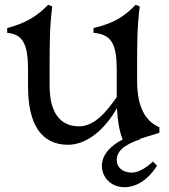

<svg xmlns="http://www.w3.org/2000/svg" viewBox="-20 -589 705 801"><path d="M264 15C338 15 414 -43 468 -138C470 -91 478 -38 492 -7C446 16 406 53 405 101C404 148 441 192 499 192C570 192 618 131 635 102L618 85C586 115 555 131 530 131C491 131 467 109 467 78C467 44 495 15 566 -8L561 -9L645 -35V-58C585 -84 552 -144 552 -253V-301C552 -407 552 -477 563 -562L546 -569C501 -523 460 -493 370 -472V-452C445 -446 467 -406 467 -297V-184C424 -122 374 -62 310 -62C228 -62 187 -123 187 -231V-301C187 -407 187 -477 198 -562L181 -569C136 -523 90 -493 10 -472V-452C75 -446 97 -406 97 -297V-227C97 -71 152 15 264 15Z"/></svg>

Font: Basteleur Moonlight
Style: Regular
Weight: 300
Designer: Keussel
Foundry: Keussel Studio
Version: Version 1.300;Glyphs 3.2 (3192)